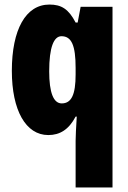

<svg xmlns="http://www.w3.org/2000/svg" viewBox="-20 -583 564 843"><path d="M312 35V240H474V-553H334L321 -484H312C281 -544 249 -563 197 -563C93 -563 32 -453 32 -272C32 -99 93 10 192 10C243 10 282 -14 312 -71H317C314 -21 312 14 312 35ZM251 -129C215 -129 196 -176 196 -270C196 -375 216 -424 250 -424C294 -424 312 -384 312 -285V-256C312 -168 294 -129 251 -129Z"/></svg>

Font: Noto Sans Lao ExtraCondensed Black
Style: Regular
Weight: 900
Width: 2
Designer: Monotype Design Team
Foundry: Monotype Imaging Inc.
Version: Version 2.003